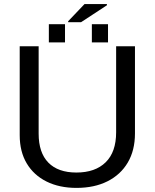

<svg xmlns="http://www.w3.org/2000/svg" viewBox="-20 -916 762 946"><path d="M356.9 9.8Q272.5 9.8 209.5 -21.5Q146.5 -52.7 111.8 -110.8Q77.1 -168.9 77.1 -250V-688H170.4V-257.8Q170.4 -163.6 218.3 -114.7Q266.1 -65.9 356.4 -65.9Q449.2 -65.9 500.7 -116.5Q552.2 -167 552.2 -264.2V-688H645V-258.8Q645 -175.3 609.6 -115.2Q574.2 -55.2 509.5 -22.7Q444.8 9.8 356.9 9.8ZM396.5 -896H506.8V-890.1L379.4 -806.6H315.9V-811.5ZM432.6 -707V-796.9H512.2V-707ZM220.7 -707V-796.9H300.3V-707Z"/></svg>

Font: Arimo
Style: Regular
Weight: 400
Designer: Steve Matteson
Foundry: Monotype Imaging Inc.
Version: Version 1.33